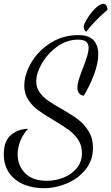

<svg xmlns="http://www.w3.org/2000/svg" viewBox="-26 -905 587 1012"><path d="M-6 -92Q-6 -163 33 -194.5Q72 -226 122 -226Q95 -197 81 -162Q67 -127 67 -92Q67 -32 106.5 8Q146 48 220 48Q267 48 309.5 31Q352 14 379 -19Q406 -52 406 -98Q406 -138 386 -168.5Q366 -199 336 -220.5Q306 -242 256 -272Q205 -302 174.5 -324.5Q144 -347 123 -379Q102 -411 102 -453Q102 -511 138 -573.5Q174 -636 239.5 -678Q305 -720 387 -720Q442 -720 467 -693Q492 -666 492 -620Q492 -570 468 -508Q444 -446 415 -400Q382 -407 382 -443Q382 -462 389.5 -486Q397 -510 411 -546Q426 -585 433.5 -609.5Q441 -634 441 -653Q441 -674 428.5 -685Q416 -696 385 -696Q326 -696 275.5 -659.5Q225 -623 195 -571Q165 -519 165 -476Q165 -444 182.5 -419Q200 -394 226 -375.5Q252 -357 297 -332Q351 -301 384 -276.5Q417 -252 440.5 -214.5Q464 -177 464 -126Q464 -60 425.5 -12Q387 36 327 61.5Q267 87 203 87Q147 87 99 67Q51 47 22.5 6.5Q-6 -34 -6 -92ZM415 -764Q415 -776 433.5 -806.5Q452 -837 476.5 -861Q501 -885 519 -885Q538 -885 541 -854Q467 -790 429 -738Q422 -741 418.5 -749.5Q415 -758 415 -764Z"/></svg>

Font: Dancing Script
Style: Regular
Weight: 400
Designer: Pablo Impallari
Foundry: Pablo Impallari
Version: Version 2.000